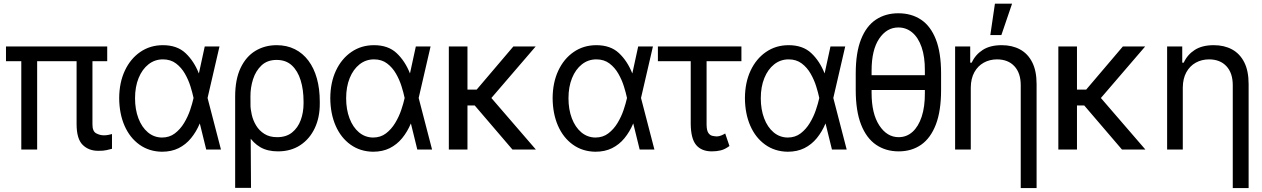

<svg xmlns="http://www.w3.org/2000/svg" viewBox="-20 -792 6687 1017"><path d="M547.9 -545.9V-467.8H11.7V-545.9ZM176.8 -545.9V0H92.8V-545.9ZM385.7 -545.9H469.7V-134.8Q469.2 -96.7 489.3 -85.9Q509.3 -75.2 530.3 -75.2Q542.5 -75.2 554.7 -77.6Q566.9 -80.1 573.2 -82V-3.9Q562.5 -1 544.4 3.2Q526.4 7.3 501 6.8Q450.7 7.3 418.2 -24.4Q385.7 -56.2 385.7 -134.8Z M837.9 11.7Q769.5 10.7 718.5 -25.9Q667.5 -62.5 639.6 -126.2Q611.8 -189.9 611.3 -272.5Q611.8 -355 641.4 -418Q670.9 -481 723.1 -516.8Q775.4 -552.7 842.8 -552.7Q918 -552.7 962.6 -510.7Q1007.3 -468.8 1033.2 -403.3H1066.4L1079.1 -274.4L1150.4 0H1072.3L1004.9 -274.4Q999.5 -300.3 988.8 -334.7Q978 -369.1 959.5 -401.6Q940.9 -434.1 912.4 -455.8Q883.8 -477.5 842.8 -477.5Q799.8 -477.5 766.4 -451.2Q732.9 -424.8 714.1 -378.4Q695.3 -332 695.3 -271.5Q695.3 -212.4 713.1 -165.3Q731 -118.2 763.2 -91.1Q795.4 -64 837.9 -63.5Q877.4 -63.5 906.2 -85.4Q935.1 -107.4 955.1 -140.6Q975.1 -173.8 987.1 -209.2Q999 -244.6 1004.9 -271.5L1064.5 -545.9H1142.6L1079.1 -271.5L1066.4 -137.7H1038.1Q1019.5 -93.8 991.9 -60.1Q964.4 -26.4 926.3 -7.3Q888.2 11.7 837.9 11.7Z M1225.6 203.1V-280.3Q1225.6 -371.6 1254.4 -432.1Q1283.2 -492.7 1333 -522.7Q1382.8 -552.7 1445.3 -552.7Q1499 -552.7 1541.5 -531.5Q1584 -510.3 1613.5 -470.9Q1643.1 -431.6 1658.4 -376.7Q1673.8 -321.8 1673.8 -253.9V-244.1Q1674.3 -170.4 1647.2 -113Q1620.1 -55.7 1570.3 -22.9Q1520.5 9.8 1452.1 9.8Q1397 9.8 1359.1 -12.2Q1321.3 -34.2 1295.7 -74.7Q1270 -115.2 1251 -170.9L1306.6 -240.2Q1306.6 -214.8 1313.5 -184.6Q1320.3 -154.3 1336.7 -127.2Q1353 -100.1 1380.4 -82.8Q1407.7 -65.4 1448.2 -65.4Q1496.1 -65.4 1526.9 -90.1Q1557.6 -114.7 1572.8 -155.5Q1587.9 -196.3 1587.9 -244.1V-253.9Q1587.9 -316.9 1572.5 -366.7Q1557.1 -416.5 1525.9 -445.6Q1494.6 -474.6 1445.3 -474.6Q1396 -474.6 1365.2 -445.6Q1334.5 -416.5 1320.3 -372.1Q1306.2 -327.6 1306.6 -281.2L1309.6 203.1Z M1956.1 11.7Q1887.7 10.7 1836.7 -25.9Q1785.6 -62.5 1757.8 -126.2Q1730 -189.9 1729.5 -272.5Q1730 -355 1759.5 -418Q1789.1 -481 1841.3 -516.8Q1893.6 -552.7 1960.9 -552.7Q2036.1 -552.7 2080.8 -510.7Q2125.5 -468.8 2151.4 -403.3H2184.6L2197.3 -274.4L2268.6 0H2190.4L2123 -274.4Q2117.7 -300.3 2106.9 -334.7Q2096.2 -369.1 2077.6 -401.6Q2059.1 -434.1 2030.5 -455.8Q2002 -477.5 1960.9 -477.5Q1918 -477.5 1884.5 -451.2Q1851.1 -424.8 1832.3 -378.4Q1813.5 -332 1813.5 -271.5Q1813.5 -212.4 1831.3 -165.3Q1849.1 -118.2 1881.3 -91.1Q1913.6 -64 1956.1 -63.5Q1995.6 -63.5 2024.4 -85.4Q2053.2 -107.4 2073.2 -140.6Q2093.3 -173.8 2105.2 -209.2Q2117.2 -244.6 2123 -271.5L2182.6 -545.9H2260.7L2197.3 -271.5L2184.6 -137.7H2156.2Q2137.7 -93.8 2110.1 -60.1Q2082.5 -26.4 2044.4 -7.3Q2006.3 11.7 1956.1 11.7Z M2456.1 -545.9V0H2357.4V-545.9ZM2817.4 -545.9 2548.8 -233.4H2422.9L2407.2 -317.4H2504.9L2699.2 -545.9ZM2694.3 0 2491.2 -237.3 2553.7 -306.6 2818.4 0Z M3133.8 11.7Q3065.4 10.7 3014.4 -25.9Q2963.4 -62.5 2935.5 -126.2Q2907.7 -189.9 2907.2 -272.5Q2907.7 -355 2937.3 -418Q2966.8 -481 3019 -516.8Q3071.3 -552.7 3138.7 -552.7Q3213.9 -552.7 3258.5 -510.7Q3303.2 -468.8 3329.1 -403.3H3362.3L3375 -274.4L3446.3 0H3368.2L3300.8 -274.4Q3295.4 -300.3 3284.7 -334.7Q3273.9 -369.1 3255.4 -401.6Q3236.8 -434.1 3208.3 -455.8Q3179.7 -477.5 3138.7 -477.5Q3095.7 -477.5 3062.3 -451.2Q3028.8 -424.8 3010 -378.4Q2991.2 -332 2991.2 -271.5Q2991.2 -212.4 3009 -165.3Q3026.9 -118.2 3059.1 -91.1Q3091.3 -64 3133.8 -63.5Q3173.3 -63.5 3202.1 -85.4Q3231 -107.4 3251 -140.6Q3271 -173.8 3283 -209.2Q3294.9 -244.6 3300.8 -271.5L3360.4 -545.9H3438.5L3375 -271.5L3362.3 -137.7H3334Q3315.4 -93.8 3287.8 -60.1Q3260.3 -26.4 3222.2 -7.3Q3184.1 11.7 3133.8 11.7Z M3907.2 -545.9V-467.8H3464.8V-545.9ZM3638.7 -545.9H3722.7V-131.8Q3723.1 -101.1 3731.9 -88.1Q3740.7 -75.2 3753.4 -72.5Q3766.1 -69.8 3777.3 -69.3Q3790 -69.8 3801.8 -75Q3813.5 -80.1 3821.3 -85L3843.8 -18.6Q3819.3 -0.5 3797.1 4.6Q3774.9 9.8 3751 9.8Q3695.8 9.8 3667.5 -23.9Q3639.2 -57.6 3638.7 -136.7Z M4152.3 11.7Q4084 10.7 4033 -25.9Q3981.9 -62.5 3954.1 -126.2Q3926.3 -189.9 3925.8 -272.5Q3926.3 -355 3955.8 -418Q3985.4 -481 4037.6 -516.8Q4089.8 -552.7 4157.2 -552.7Q4232.4 -552.7 4277.1 -510.7Q4321.8 -468.8 4347.7 -403.3H4380.9L4393.6 -274.4L4464.8 0H4386.7L4319.3 -274.4Q4314 -300.3 4303.2 -334.7Q4292.5 -369.1 4273.9 -401.6Q4255.4 -434.1 4226.8 -455.8Q4198.2 -477.5 4157.2 -477.5Q4114.3 -477.5 4080.8 -451.2Q4047.4 -424.8 4028.6 -378.4Q4009.8 -332 4009.8 -271.5Q4009.8 -212.4 4027.6 -165.3Q4045.4 -118.2 4077.6 -91.1Q4109.9 -64 4152.3 -63.5Q4191.9 -63.5 4220.7 -85.4Q4249.5 -107.4 4269.5 -140.6Q4289.6 -173.8 4301.5 -209.2Q4313.5 -244.6 4319.3 -271.5L4378.9 -545.9H4457L4393.6 -271.5L4380.9 -137.7H4352.5Q4334 -93.8 4306.4 -60.1Q4278.8 -26.4 4240.7 -7.3Q4202.6 11.7 4152.3 11.7Z M4913.1 -393.6V-315.4H4566.4V-393.6ZM4964.8 -402.3V-315.4Q4964.8 -204.1 4937 -132.1Q4909.2 -60.1 4858.9 -25.1Q4808.6 9.8 4740.2 9.8Q4671.9 9.8 4620.6 -25.1Q4569.3 -60.1 4541 -132.1Q4512.7 -204.1 4512.7 -315.4V-402.3Q4512.7 -513.2 4540.8 -583.7Q4568.8 -654.3 4619.6 -688Q4670.4 -721.7 4738.3 -721.7Q4807.6 -721.7 4858.4 -688Q4909.2 -654.3 4937 -583.7Q4964.8 -513.2 4964.8 -402.3ZM4878.9 -299.8V-418Q4879.4 -491.2 4861.6 -542.2Q4843.8 -593.3 4812 -619.9Q4780.3 -646.5 4738.3 -646.5Q4676.8 -646.5 4636.7 -586.9Q4596.7 -527.3 4596.7 -418V-299.8Q4596.7 -189.9 4637.5 -127.7Q4678.2 -65.4 4740.2 -65.4Q4782.2 -65.4 4813.5 -93.5Q4844.7 -121.6 4862.1 -174.1Q4879.4 -226.6 4878.9 -299.8Z M5122.1 -328.1V0H5039.1V-545.9H5119.1V-460H5127Q5146 -502 5185.1 -527.3Q5224.1 -552.7 5286.1 -552.7Q5341.3 -552.7 5382.8 -530.3Q5424.3 -507.8 5447.5 -462.2Q5470.7 -416.5 5470.7 -346.7V204.1H5386.7V-340.8Q5386.7 -404.8 5353.5 -440.9Q5320.3 -477.1 5261.7 -477.5Q5222.2 -477.5 5190.7 -460Q5159.2 -442.4 5140.9 -409.2Q5122.6 -376 5122.1 -328.1ZM5225.6 -606.4 5250 -772.5H5340.8L5284.2 -606.4Z M5684.6 -545.9V0H5585.9V-545.9ZM6045.9 -545.9 5777.3 -233.4H5651.4L5635.7 -317.4H5733.4L5927.7 -545.9ZM5922.9 0 5719.7 -237.3 5782.2 -306.6 6046.9 0Z M6245.1 -328.1V0H6162.1V-545.9H6242.2V-460H6250Q6269 -502 6308.1 -527.3Q6347.2 -552.7 6409.2 -552.7Q6464.4 -552.7 6505.9 -530.3Q6547.4 -507.8 6570.6 -462.2Q6593.8 -416.5 6593.8 -346.7V204.1H6509.8V-340.8Q6509.8 -404.8 6476.6 -440.9Q6443.4 -477.1 6384.8 -477.5Q6345.2 -477.5 6313.7 -460Q6282.2 -442.4 6263.9 -409.2Q6245.6 -376 6245.1 -328.1Z"/></svg>

Font: Inter Tight
Style: Regular
Weight: 400
Designer: Rasmus Andersson
Foundry: rsms
Version: Version 3.002